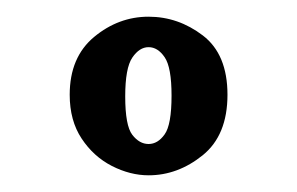

<svg xmlns="http://www.w3.org/2000/svg" viewBox="-20 -790 356 230"><path d="M158 -580Q136 -580 114 -591.2Q92 -602.5 77.8 -624Q63.5 -645.5 63.5 -676.5Q63.5 -721.5 92.8 -745.8Q122 -770 158 -770Q193.5 -770 223 -747.5Q252.5 -725 252.5 -676.5Q252.5 -628 222.8 -604Q193 -580 158 -580ZM158 -617.5Q169 -617.5 177.2 -629Q185.5 -640.5 185.5 -675.5Q185.5 -709.5 177.2 -721.5Q169 -733.5 158 -733.5Q147 -733.5 138.5 -721Q130 -708.5 130 -674.5Q130 -639.5 138.5 -628.5Q147 -617.5 158 -617.5Z"/></svg>

Font: Imbue Thin 10pt Black
Style: Regular
Weight: 900
Version: Version 1.102